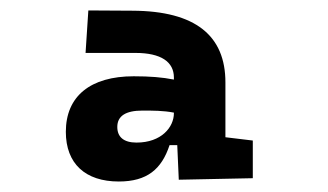

<svg xmlns="http://www.w3.org/2000/svg" viewBox="-20 -723 626 366"><path d="M320.8 -380.4 461.9 -383.3V-455.1L409.7 -461.4V-565.9C409.7 -654.8 353 -702.1 232.4 -702.6L148.4 -703.1L143.1 -622.1H238.3C287.1 -622.1 311.5 -605 311.5 -575.2V-571.3C289.6 -575.7 265.6 -577.6 234.9 -577.6C152.3 -577.6 105.5 -539.6 105.5 -471.7C105.5 -411.1 142.6 -377 206.5 -377C260.3 -377 288.1 -400.4 303.2 -446.3H317.9ZM311.5 -508.3V-507.3C311.5 -480.5 287.6 -451.2 240.2 -451.2C215.8 -451.2 203.6 -461.9 203.6 -481C203.6 -502 219.7 -512.2 251.5 -512.2C271.5 -512.2 291.5 -512.2 311.5 -508.3Z"/></svg>

Font: Cascadia Code PL SemiBold
Style: Regular
Weight: 600
Monospace: yes
Designer: Aaron Bell
Foundry: Saja Typeworks
Version: Version 2404.023